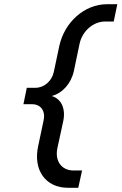

<svg xmlns="http://www.w3.org/2000/svg" viewBox="-20 -690 576 910"><path d="M302 200H351L369 118H328C272 118 239 73 252 12L280 -117C292 -176 270 -222 225 -235C276 -248 317 -294 330 -353L357 -482C370 -543 422 -588 478 -588H519L536 -670H487C381 -670 286 -586 261 -472L235 -349C226 -306 189 -274 149 -274H107L91 -196H133C173 -196 196 -164 187 -121L161 2C136 116 196 200 302 200Z"/></svg>

Font: LT Wave Text Italic
Style: Regular
Weight: 400
Designer: Daniel Lyons
Version: Version 2.5 (Glyphs App)